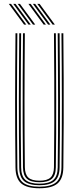

<svg xmlns="http://www.w3.org/2000/svg" viewBox="-20 -973 410 998"><path d="M185 5.5Q119 5.5 90.1 -19.8Q61.2 -45 60.5 -102.8Q59.5 -188.8 59 -275.2Q58.5 -361.8 58.6 -449Q58.8 -536.2 59.2 -624Q59.8 -711.8 60.5 -800H70.2Q69.5 -713.8 68.9 -627.1Q68.2 -540.5 68.2 -453.6Q68.2 -366.8 68.8 -279.2Q69.2 -191.8 70.2 -103Q71 -48 98.2 -25.2Q125.5 -2.5 185 -2.5Q244.5 -2.5 271.6 -25.2Q298.8 -48 299.5 -103Q300.8 -189 301.1 -275.5Q301.5 -362 301.5 -449.1Q301.5 -536.2 300.9 -624.1Q300.2 -712 299.5 -800H309.2Q310.5 -682.2 311 -566.9Q311.5 -451.5 311.1 -336.1Q310.8 -220.8 309.2 -102.8Q308.5 -45 279.6 -19.8Q250.8 5.5 185 5.5ZM185 -10.2Q130.8 -10.2 105.6 -31.4Q80.5 -52.5 80 -103.2Q79 -189.2 78.5 -275.9Q78 -362.5 78.1 -449.4Q78.2 -536.2 78.8 -624Q79.2 -711.8 80 -800H89.8Q89 -713.2 88.5 -626.6Q88 -540 87.9 -453.1Q87.8 -366.2 88.2 -278.9Q88.8 -191.5 89.8 -103.2Q90.2 -57 112.8 -37.6Q135.2 -18.2 185 -18.2Q234.5 -18.2 257 -37.6Q279.5 -57 280 -103.2Q281.2 -189.2 281.6 -275.9Q282 -362.5 281.9 -449.5Q281.8 -536.5 281.2 -624.1Q280.8 -711.8 280 -800H289.8Q290.5 -712 291.1 -625.2Q291.8 -538.5 291.8 -452Q291.8 -365.5 291.4 -278.5Q291 -191.5 289.8 -103.2Q289.2 -52.5 264.1 -31.4Q239 -10.2 185 -10.2ZM185 -25.8Q139.8 -25.8 119.9 -43.9Q100 -62 99.5 -103.5Q98 -219 97.8 -334.2Q97.5 -449.5 98 -565.8Q98.5 -682 99.5 -800H109.2Q108.5 -713.5 108 -626.5Q107.5 -539.5 107.4 -452.2Q107.2 -365 107.8 -277.8Q108.2 -190.5 109.2 -103.5Q109.8 -66.5 127.2 -50.1Q144.8 -33.8 185 -33.8Q225.2 -33.8 242.6 -50.1Q260 -66.5 260.5 -103.5Q262 -219.2 262.2 -334.5Q262.5 -449.8 262 -565.9Q261.5 -682 260.5 -800H270.2Q271 -712.2 271.5 -624.9Q272 -537.5 272.1 -450.6Q272.2 -363.8 271.9 -277Q271.5 -190.2 270.2 -103.5Q269.8 -61.8 249.8 -43.8Q229.8 -25.8 185 -25.8ZM151.5 -845 72.2 -952.8H83.8L163.2 -845ZM105.2 -845 25.8 -952.8H37.5L116.8 -845ZM128.2 -845 49 -952.8H60.8L140 -845ZM253.5 -845 174 -952.8H185.8L265.2 -845ZM207 -845 127.8 -952.8H139.5L218.8 -845ZM230.2 -845 151 -952.8H162.8L242 -845Z"/></svg>

Font: Big Shoulders Inline Text ExtraLight
Style: Regular
Weight: 250
Version: Version 2.002